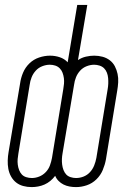

<svg xmlns="http://www.w3.org/2000/svg" viewBox="-20 -755 540 783"><path d="M109 8Q91 8 74.5 3.5Q58 -1 45.5 -11Q33 -21 25 -35.5Q17 -50 14 -66.5Q11 -83 11.5 -100.5Q12 -118 15 -135L62 -415Q65 -437 74 -458.5Q83 -480 100 -496.5Q117 -513 139.5 -520.5Q162 -528 184 -528Q184 -528 184 -528Q184 -528 184 -528Q205 -528 224 -521.5Q243 -515 256 -501L295 -735H336L298 -510Q313 -520 330.5 -524Q348 -528 364 -528Q382 -528 398.5 -523.5Q415 -519 428 -509Q441 -499 448.5 -484.5Q456 -470 459.5 -453.5Q463 -437 462 -419.5Q461 -402 458 -385L412 -105Q408 -83 399 -61.5Q390 -40 373 -23.5Q356 -7 334 0.5Q312 8 290 8Q290 8 290 8Q290 8 290 8Q276 8 263 5.5Q250 3 239 -2.5Q228 -8 219 -17Q210 -26 205 -38Q205 -38 205 -38Q205 -38 205 -38Q196 -26 185 -17Q174 -8 161.5 -2.5Q149 3 135.5 5.5Q122 8 109 8ZM110 -29Q125 -29 140 -35Q155 -41 166.5 -53Q178 -65 183.5 -80Q189 -95 192 -111L238 -391Q240 -402 241 -413.5Q242 -425 240.5 -436.5Q239 -448 235 -458.5Q231 -469 223.5 -476.5Q216 -484 205.5 -487.5Q195 -491 183 -491Q168 -491 152.5 -485Q137 -479 126 -467Q115 -455 109 -440Q103 -425 101 -409L55 -129Q53 -118 52 -106.5Q51 -95 52.5 -83.5Q54 -72 58 -61.5Q62 -51 69 -43.5Q76 -36 87 -32.5Q98 -29 110 -29ZM290 -29Q306 -29 321 -35Q336 -41 347 -53Q358 -65 364 -80Q370 -95 373 -111L419 -391Q421 -402 421.5 -413.5Q422 -425 421 -436.5Q420 -448 416 -458.5Q412 -469 404.5 -476.5Q397 -484 386 -487.5Q375 -491 364 -491Q349 -491 333.5 -485Q318 -479 307 -467Q296 -455 290 -440Q284 -425 282 -409L235 -129Q233 -118 232.5 -106.5Q232 -95 233.5 -83.5Q235 -72 239 -61.5Q243 -51 250 -43.5Q257 -36 268 -32.5Q279 -29 290 -29Z"/></svg>

Font: Iosevka SS04 XLt Obl
Style: Regular
Weight: 200
Italic angle: -9°
Monospace: yes
Designer: Belleve Invis
Foundry: Belleve Invis
Version: Version 19.0.0; ttfautohint (v1.8.4)